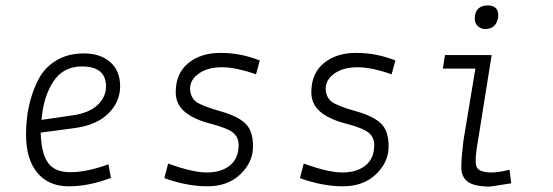

<svg xmlns="http://www.w3.org/2000/svg" viewBox="-20 -678 2040 708"><path d="M186 -454Q229 -481 289.5 -481Q350 -481 386.5 -449Q423 -417 423 -360Q423 -303 380 -260Q337 -217 257 -206L130 -189Q132 -114 156.5 -78.5Q181 -43 240 -43Q299 -43 380 -72L389 -22Q308 9 233.5 9Q159 9 117.5 -41Q76 -91 76 -182Q76 -294 120 -382Q143 -428 186 -454ZM133 -236 250 -253Q310 -262 340.5 -291.5Q371 -321 371 -359Q371 -433 282 -433Q213 -433 176.5 -377Q140 -321 133 -236Z M586 -21 600 -75Q690 -42 743 -42Q796 -42 828 -68Q860 -94 860 -143Q860 -172 839 -189Q818 -206 756 -222Q694 -238 661 -266Q628 -294 628 -338Q628 -407 674 -445Q720 -483 794 -483Q868 -483 938 -455L924 -404Q850 -430 798 -430Q746 -430 713.5 -407Q681 -384 681 -352Q681 -320 704 -302Q728 -286 792 -268Q856 -250 884.5 -223Q913 -196 913 -138Q913 -80 866.5 -35.5Q820 9 745 9Q670 9 586 -21Z M1086 -21 1100 -75Q1190 -42 1243 -42Q1296 -42 1328 -68Q1360 -94 1360 -143Q1360 -172 1339 -189Q1318 -206 1256 -222Q1194 -238 1161 -266Q1128 -294 1128 -338Q1128 -407 1174 -445Q1220 -483 1294 -483Q1368 -483 1438 -455L1424 -404Q1350 -430 1298 -430Q1246 -430 1213.5 -407Q1181 -384 1181 -352Q1181 -320 1204 -302Q1228 -286 1292 -268Q1356 -250 1384.5 -223Q1413 -196 1413 -138Q1413 -80 1366.5 -35.5Q1320 9 1245 9Q1170 9 1086 -21Z M1731 -616Q1735 -658 1780 -658Q1797 -658 1808 -648Q1819 -638 1817 -616Q1811 -571 1769 -571Q1753 -571 1741 -582.5Q1729 -594 1731 -616ZM1865 -2 1859 -52Q1817 -42 1793 -42Q1742 -42 1736 -67Q1730 -92 1743 -162L1793 -475H1621L1613 -425H1733L1689 -160Q1682 -103 1681 -65Q1680 -27 1704 -8.5Q1728 10 1787 10Z"/></svg>

Font: TypoPRO Lekton
Style: Italic
Weight: 400
Italic angle: -9.3°
Designer: Paolo Mazzetti, Luciano Perondi, Raffaele Flato, Elena Papassissa, Emilio Macchia, Michela Povoleri, Tobias Seemiller, R
Version: Version 3.000